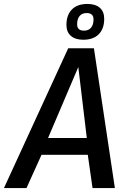

<svg xmlns="http://www.w3.org/2000/svg" viewBox="-53 -951 655 971"><path d="M-33 0 292 -707H422L528 0H415L391 -168H157L81 0ZM190 -253H386L343 -612ZM368 -750Q328 -750 305.5 -769.5Q283 -789 283 -825Q283 -875 310.5 -903Q338 -931 389 -931Q430 -931 452 -911.5Q474 -892 474 -856Q474 -806 446.5 -778Q419 -750 368 -750ZM372 -796Q395 -796 407.5 -811Q420 -826 420 -853Q420 -885 385 -885Q362 -885 349.5 -870Q337 -855 337 -828Q337 -796 372 -796Z"/></svg>

Font: Georama ExtraCondensed Thin Medium
Style: Italic
Weight: 500
Italic angle: -9°
Version: Version 1.001